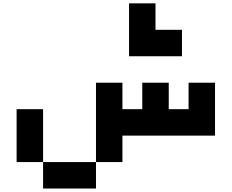

<svg xmlns="http://www.w3.org/2000/svg" viewBox="-20 -801 1368 1134"><path d="M546.9 312.5H234.4V156.2H78.1V-156.2H234.4V156.2H546.9V-312.5H703.1V-156.2H820.3V-312.5H976.6V-156.2H1093.8V-312.5H1250V0H703.1V156.2H546.9ZM898.4 -625H1054.7V-468.8H742.2V-781.2H898.4Z"/></svg>

Font: Sorena-Fanum Normal
Style: Regular
Weight: 400
Designer: Mohammad Darvishi
Version: Version 1.000;March 20, 2024;FontCreator 15.0.0.2958 64-bit